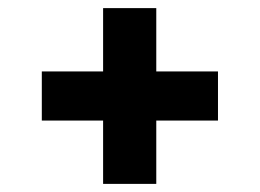

<svg xmlns="http://www.w3.org/2000/svg" viewBox="-20 -549 640 473"><path d="M365 -373H517V-252H365V-96H234V-252H83V-373H234V-529H365Z"/></svg>

Font: Fira Mono
Style: Bold
Weight: 700
Monospace: yes
Designer: Carrois Corporate & Edenspiekermann AG
Foundry: Carrois Corporate GbR & Edenspiekermann AG
Version: Version 3.206